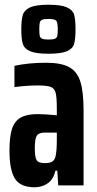

<svg xmlns="http://www.w3.org/2000/svg" viewBox="-20 -783 409 811"><path d="M20 -147Q20 -205 30.5 -238Q41 -271 67 -286Q93 -301 139 -301Q168 -301 220 -296V-325Q220 -372 215 -391Q210 -410 194 -416Q178 -422 139 -422Q92 -422 41 -415V-505Q102 -518 174 -518Q238 -518 272 -499.5Q306 -481 319.5 -438Q333 -395 333 -316V0H226L222 -62H214Q206 -26 182 -9Q158 8 126 8Q66 8 43 -28.5Q20 -65 20 -147ZM214 -120Q220 -142 220 -192V-223H169Q144 -223 135.5 -210Q127 -197 127 -156Q127 -120 134.5 -107Q142 -94 169 -94Q187 -94 198 -99Q209 -104 214 -120ZM70 -659Q70 -700 76.5 -720.5Q83 -741 107.5 -752Q132 -763 185 -763Q238 -763 262.5 -752Q287 -741 293 -721Q299 -701 299 -659Q299 -618 293 -597.5Q287 -577 262.5 -566.5Q238 -556 185 -556Q132 -556 107.5 -566.5Q83 -577 76.5 -597.5Q70 -618 70 -659ZM224 -659Q224 -687 218 -695Q212 -703 185 -703Q166 -703 158 -699.5Q150 -696 148 -687.5Q146 -679 146 -659Q146 -639 148 -631Q150 -623 158 -619.5Q166 -616 185 -616Q204 -616 212 -619.5Q220 -623 222 -631.5Q224 -640 224 -659Z"/></svg>

Font: Saira ExtraCondensed
Style: Bold
Weight: 700
Width: 2
Designer: Hector Gatti with collaboration of the Omnibus-Type team
Foundry: Omnibus-Type
Version: Version 0.072; ttfautohint (v1.8)